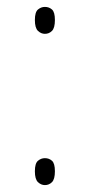

<svg xmlns="http://www.w3.org/2000/svg" viewBox="-20 -531 264 556"><path d="M110 -433Q99 -433 90 -441.5Q81 -450 81 -473Q81 -496 90 -503.5Q99 -511 110 -511Q122 -511 130.5 -503.5Q139 -496 139 -473Q139 -450 130.5 -441.5Q122 -433 110 -433ZM110 5Q99 5 90 -3.5Q81 -12 81 -35Q81 -58 90 -65.5Q99 -73 110 -73Q122 -73 130.5 -65.5Q139 -58 139 -35Q139 -12 130.5 -3.5Q122 5 110 5Z"/></svg>

Font: Noto Serif Ethiopic Thin
Style: Regular
Weight: 250
Version: Version 2.102